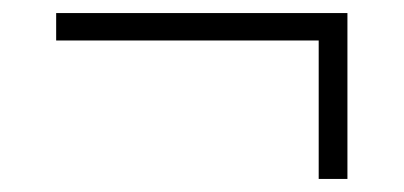

<svg xmlns="http://www.w3.org/2000/svg" viewBox="-20 -426 618 294"><path d="M66 -364V-406H512V-152H468V-364Z"/></svg>

Font: Oxanium ExtraLight ExtraLight
Style: Regular
Weight: 250
Version: Version 2.000